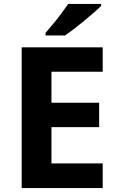

<svg xmlns="http://www.w3.org/2000/svg" viewBox="-20 -954 600 974"><path d="M90 -714H501V-590H241V-433H483V-309H241V-125H501V0H90ZM493 -934V-924Q479 -910 456 -890Q433 -870 406.5 -848Q380 -826 354.5 -806.5Q329 -787 310 -774H211V-787Q227 -806 248.5 -831.5Q270 -857 290.5 -884.5Q311 -912 326 -934Z"/></svg>

Font: BC Sans
Style: Bold
Weight: 700
Designer: Monotype Design Team
Province of B.C.
Foundry: Monotype Imaging Inc.
Version: Version 2.000;GOOG;noto-source:20170915:90ef993387c0